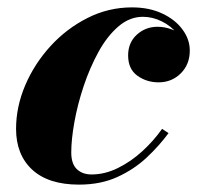

<svg xmlns="http://www.w3.org/2000/svg" viewBox="-20 -490 538 520"><path d="M194 10Q111 10 67.2 -30.5Q23.5 -71 23.5 -141Q23.5 -200.5 48.2 -258.8Q73 -317 116.5 -364.8Q160 -412.5 216.8 -441.2Q273.5 -470 337.5 -470Q384 -470 419.2 -453.5Q454.5 -437 474.2 -410.2Q494 -383.5 494 -353Q494 -315.5 469.5 -291.2Q445 -267 409.5 -267Q377 -267 352 -285Q327 -303 327 -340Q327 -374.5 350.5 -396Q374 -417.5 407 -417.5Q426 -417.5 445.8 -410.2Q465.5 -403 479.2 -388.5Q493 -374 493 -353H476Q476 -378.5 459.5 -399.2Q443 -420 418 -432.2Q393 -444.5 367 -444.5Q331 -444.5 300.5 -418.2Q270 -392 246.5 -349Q223 -306 206.5 -256.5Q190 -207 181.5 -159.5Q173 -112 173 -77Q173 -46.5 188 -32Q203 -17.5 228 -17.5Q264 -17.5 299.5 -35Q335 -52.5 365.8 -80.8Q396.5 -109 419 -141L436.5 -129.5Q411.5 -95.5 377.5 -63.5Q343.5 -31.5 298.2 -10.8Q253 10 194 10Z"/></svg>

Font: Bodoni Moda ExtraBold
Style: Italic
Weight: 800
Italic angle: -13°
Version: Version 2.005